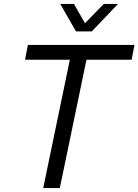

<svg xmlns="http://www.w3.org/2000/svg" viewBox="-20 -958 705 978"><path d="M200.1 0 338.1 -664.6H422.7L284.7 0ZM107.6 -653.6 122.1 -729H665L650.4 -653.6ZM366.9 -798.1 287 -937.9H356.6L412.9 -839.7L508.6 -937.9H581L447.7 -798.1Z"/></svg>

Font: Mona Sans ExtraLight
Style: Italic
Weight: 200
Italic angle: -11.6951°
Designer: Deni Anggara
Foundry: GitHub
Version: Version 2.000